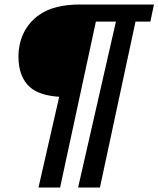

<svg xmlns="http://www.w3.org/2000/svg" viewBox="-20 -665 704 853"><path d="M247 168 406 -569H495L327 168H424L582 -569H648L664 -645H337C258 -645 199 -630 156 -600C95 -559 62 -491 62 -413C62 -354 79 -308 113 -278C141 -253 184 -239 243 -235L151 168Z"/></svg>

Font: Racing Sans One
Style: Regular
Weight: 400
Designer: Pablo Impallari, Rodrigo Fuenzalida
Foundry: Pablo Impallari, Rodrigo Fuenzalida
Version: Version 1.001